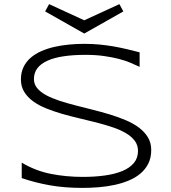

<svg xmlns="http://www.w3.org/2000/svg" viewBox="-20 -895 827 928"><path d="M654.8 -571.8Q635.7 -581.1 610.8 -591.6Q585.9 -602.1 554 -610.4Q522 -618.7 481.9 -624.3Q441.9 -629.9 393.1 -629.9Q334 -629.9 287.8 -623Q241.7 -616.2 209.7 -601.8Q177.7 -587.4 160.9 -565.4Q144 -543.5 144 -513.2Q144 -487.8 159.9 -468.8Q175.8 -449.7 202.9 -435.1Q230 -420.4 266.4 -408.4Q302.7 -396.5 343.5 -386Q384.3 -375.5 427.5 -364.7Q470.7 -354 511.5 -341.6Q552.2 -329.1 588.6 -313.7Q625 -298.3 652.1 -277.8Q679.2 -257.3 695.1 -231Q710.9 -204.6 710.9 -169.9Q710.9 -132.3 696.8 -104.2Q682.6 -76.2 658.4 -55.9Q634.3 -35.6 601.8 -22.2Q569.3 -8.8 532.5 -1Q495.6 6.8 456.3 10Q417 13.2 378.9 13.2Q291.5 13.2 220.5 0.5Q149.4 -12.2 85 -34.2V-108.9Q151.4 -69.3 225.3 -54.7Q299.3 -40 380.9 -40Q438.5 -40 487.3 -46.9Q536.1 -53.7 571.8 -68.6Q607.4 -83.5 627.2 -107.4Q647 -131.3 647 -166Q647 -193.8 631.1 -214.8Q615.2 -235.8 588.1 -251.7Q561 -267.6 524.7 -279.8Q488.3 -292 447.8 -302.5Q407.2 -313 364 -323Q320.8 -333 280.3 -344.7Q239.7 -356.4 203.4 -371.1Q167 -385.7 139.9 -405.5Q112.8 -425.3 96.9 -451.2Q81.1 -477.1 81.1 -511.2Q81.1 -544.9 93.8 -571Q106.4 -597.2 128.7 -616.2Q150.9 -635.3 180.7 -648.2Q210.4 -661.1 244.4 -668.7Q278.3 -676.3 314.9 -679.7Q351.6 -683.1 387.2 -683.1Q426.3 -683.1 461.2 -679.7Q496.1 -676.3 528.6 -670.7Q561 -665 592 -657.7Q623 -650.4 654.8 -642.1ZM576.2 -839.8 387.2 -732.9 198.2 -839.8 217.3 -875 387.2 -796.9 557.1 -875Z"/></svg>

Font: Syncopate
Style: Regular
Weight: 400
Width: 7
Version: Version 001.001